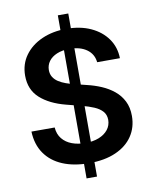

<svg xmlns="http://www.w3.org/2000/svg" viewBox="-97 -891 843 1054"><g transform="rotate(-10 324.5 -363.5)"><path d="M299 90.9V-818.2H357.2V90.9ZM467 -527.3Q462 -573.9 425.2 -599.8Q388.5 -625.7 329.9 -625.7Q288.7 -625.7 259.2 -613.3Q229.8 -600.9 214.1 -579.5Q198.5 -558.2 198.2 -530.9Q198.2 -508.2 208.6 -491.5Q219.1 -474.8 237.2 -463.2Q255.3 -451.7 277.3 -443.9Q299.4 -436.1 321.7 -430.8L389.9 -413.7Q431.1 -404.1 469.3 -387.8Q507.5 -371.4 537.8 -346.6Q568.2 -321.7 585.9 -286.6Q603.7 -251.4 603.7 -204.2Q603.7 -140.3 571 -91.8Q538.4 -43.3 476.7 -16.2Q415.1 11 327.8 11Q242.9 11 180.6 -15.3Q118.3 -41.5 83.3 -92Q48.3 -142.4 45.5 -214.8H175.1Q177.9 -176.8 198.5 -151.6Q219.1 -126.4 252.3 -114Q285.5 -101.6 326.7 -101.6Q369.7 -101.6 402.2 -114.5Q434.7 -127.5 453.1 -150.7Q471.6 -174 471.9 -205.3Q471.6 -233.7 455.3 -252.3Q438.9 -271 409.6 -283.6Q380.3 -296.2 341.3 -306.1L258.5 -327.4Q168.7 -350.5 116.7 -397.5Q64.6 -444.6 64.6 -522.7Q64.6 -587 99.6 -635.3Q134.6 -683.6 195 -710.4Q255.3 -737.2 331.7 -737.2Q409.1 -737.2 467.5 -710.4Q525.9 -683.6 559.3 -636.2Q592.7 -588.8 593.8 -527.3Z"/></g></svg>

Font: InterMG SemiBold
Style: Regular
Weight: 600
Designer: Rasmus Andersson
Foundry: rsms
Version: Version 3.019;December 26, 2023;FontCreator 15.0.0.2955 64-b